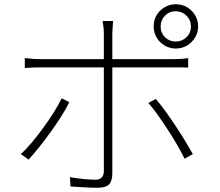

<svg xmlns="http://www.w3.org/2000/svg" viewBox="-20 -855 1040 906"><path d="M738 -730Q738 -700 758.5 -679.5Q779 -659 809 -659Q839 -659 860 -679.5Q881 -700 881 -730Q881 -760 860 -781Q839 -802 809 -802Q779 -802 758.5 -781Q738 -760 738 -730ZM705 -730Q705 -760 719 -783.5Q733 -807 757 -821Q781 -835 809 -835Q839 -835 862.5 -821Q886 -807 900.5 -783.5Q915 -760 915 -730Q915 -702 900.5 -678Q886 -654 862.5 -640Q839 -626 809 -626Q781 -626 757 -640Q733 -654 719 -678Q705 -702 705 -730ZM514 -756Q513 -749 512.5 -738.5Q512 -728 511 -717.5Q510 -707 510 -697Q510 -674 510 -641Q510 -608 510 -577Q510 -546 510 -525Q510 -505 510 -465.5Q510 -426 510 -376Q510 -326 510 -273.5Q510 -221 510 -173Q510 -125 510 -89Q510 -53 510 -37Q510 -1 494.5 15Q479 31 440 31Q423 31 399.5 30Q376 29 353 27.5Q330 26 313 25L310 -19Q344 -13 376.5 -10Q409 -7 430 -7Q450 -7 460 -17.5Q470 -28 470 -48Q470 -65 470 -103Q470 -141 470 -190.5Q470 -240 470 -293.5Q470 -347 470 -395.5Q470 -444 470 -478.5Q470 -513 470 -525Q470 -542 470 -574Q470 -606 470 -640.5Q470 -675 470 -698Q470 -712 468 -729Q466 -746 464 -756ZM97 -581Q117 -579 132.5 -577.5Q148 -576 172 -576Q184 -576 221.5 -576Q259 -576 312.5 -576Q366 -576 427.5 -576Q489 -576 550 -576Q611 -576 664 -576Q717 -576 753 -576Q789 -576 800 -576Q815 -576 833 -577Q851 -578 868 -581V-536Q852 -537 834.5 -537Q817 -537 801 -537Q790 -537 754 -537Q718 -537 665 -537Q612 -537 551 -537Q490 -537 429 -537Q368 -537 314 -537Q260 -537 222.5 -537Q185 -537 173 -537Q150 -537 133 -536.5Q116 -536 97 -534ZM307 -373Q292 -342 268.5 -305Q245 -268 217.5 -230Q190 -192 163.5 -159Q137 -126 115 -102L78 -128Q103 -150 130.5 -183Q158 -216 185 -253Q212 -290 234.5 -326Q257 -362 271 -391ZM715 -388Q736 -364 760 -331Q784 -298 808.5 -261Q833 -224 854 -189.5Q875 -155 890 -128L851 -106Q838 -133 817.5 -168.5Q797 -204 773 -241Q749 -278 725 -312Q701 -346 680 -369Z"/></svg>

Font: Noto Sans JP Thin ExtraLight
Style: Regular
Weight: 250
Version: Version 2.004-H2;hotconv 1.0.118;makeotfexe 2.5.65603